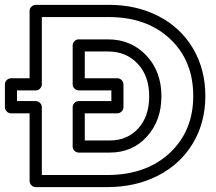

<svg xmlns="http://www.w3.org/2000/svg" viewBox="-70 -745 889 790"><path d="M-49.8 -304.2V-397.9Q-49.8 -408.7 -42 -415.8Q-34.2 -422.9 -24.9 -422.9H51.8V-700.2Q51.8 -710.9 59.8 -718Q67.9 -725.1 77.1 -725.1H377.9Q492.7 -725.1 583.3 -678Q673.8 -630.9 724.4 -545.2Q774.9 -459.5 774.9 -350.1Q774.9 -240.7 723.4 -155Q671.9 -69.3 579.8 -22.2Q487.8 24.9 371.1 24.9H77.1Q66.4 24.9 59.1 17.1Q51.8 9.3 51.8 0V-278.8H-24.9Q-35.6 -278.8 -42.7 -286.9Q-49.8 -294.9 -49.8 -304.2ZM0 -329.1H77.1Q86.4 -329.1 94.2 -322Q102.1 -314.9 102.1 -304.2V-24.9H371.1Q530.8 -24.9 627.9 -115.2Q725.1 -205.6 725.1 -350.1Q725.1 -495.6 629.4 -585.2Q533.7 -674.8 377.9 -674.8H102.1V-397.9Q102.1 -388.7 95 -380.9Q87.9 -373 77.1 -373H0ZM229 -142.1V-304.2Q229 -313.5 236.1 -321.3Q243.2 -329.1 253.9 -329.1H388.2V-373H253.9Q244.6 -373 236.8 -380.1Q229 -387.2 229 -397.9V-558.1Q229 -567.4 236.1 -575.2Q243.2 -583 253.9 -583H374Q469.2 -583 531.7 -517.1Q594.2 -451.2 594.2 -349.1Q594.2 -248.5 534.4 -182.9Q474.6 -117.2 381.8 -117.2H253.9Q244.6 -117.2 236.8 -124.3Q229 -131.3 229 -142.1ZM278.8 -167H381.8Q453.6 -167 498.8 -216.6Q543.9 -266.1 543.9 -349.1Q543.9 -432.1 496.6 -482.7Q449.2 -533.2 374 -533.2H278.8V-422.9H413.1Q423.8 -422.9 430.9 -415Q438 -407.2 438 -397.9V-304.2Q438 -293.5 430.2 -286.1Q422.4 -278.8 413.1 -278.8H278.8Z"/></svg>

Font: Trueno Bold Outline
Style: Regular
Weight: 700
Width: 6
Designer: Julieta Ulanovsky
Foundry: Julieta Ulanovsky
Version: Version 3.001b | FøM Fix